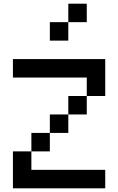

<svg xmlns="http://www.w3.org/2000/svg" viewBox="-20 -1020 640 1040"><path d="M50 -600V-700H550V-500H450V-400H350V-300H250V-200H150V-100H550V0H50V-200H150V-300H250V-400H350V-500H450V-600ZM250 -800V-900H350V-1000H450V-900H350V-800Z"/></svg>

Font: Matrix Sans
Style: Regular
Weight: 400
Designer: Brad Neil
Version: Version 1.100